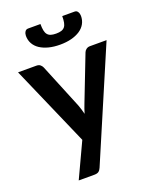

<svg xmlns="http://www.w3.org/2000/svg" viewBox="-162 -812 852 1068"><g transform="rotate(-20 264.0 -278.0)"><path d="M3 0ZM247.5 141Q242 154 233.2 160.8Q224.5 167.5 206.5 167.5H114.5L210.5 -38L3 -513H111.5Q126 -513 134.2 -506Q142.5 -499 146.5 -490L255.5 -224Q265.5 -196.5 272 -169.5Q276 -183.5 280.8 -197.2Q285.5 -211 291 -224.5L394 -490Q398 -500 407.2 -506.5Q416.5 -513 428 -513H527ZM276.5 -643Q295 -643 307.5 -647Q320 -651 327.5 -660.2Q335 -669.5 338 -685Q341 -700.5 341 -723H414Q427 -723 433.2 -712.2Q439.5 -701.5 439.5 -688.5Q439.5 -663 428 -642.2Q416.5 -621.5 395 -607.2Q373.5 -593 343.5 -585.2Q313.5 -577.5 276.5 -577.5Q239.5 -577.5 209.5 -585.2Q179.5 -593 158 -607.2Q136.5 -621.5 125 -642.2Q113.5 -663 113.5 -688.5Q113.5 -701.5 119.8 -712.2Q126 -723 139 -723H212Q212 -700.5 215 -685Q218 -669.5 225.5 -660.2Q233 -651 245.2 -647Q257.5 -643 276.5 -643Z"/></g></svg>

Font: Lato
Style: Bold
Weight: 700
Designer: Lukasz Dziedzic
Foundry: tyPoland Lukasz Dziedzic
Version: Version 2.007; 2014-02-27